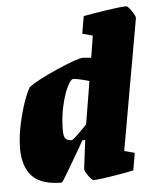

<svg xmlns="http://www.w3.org/2000/svg" viewBox="-50 -708 614 760"><g transform="rotate(-5 257.0 -328.0)"><path d="M514 -615 422 -95 463 -84 451 -15Q416 -8 363.5 0.5Q311 9 292 9Q285 9 271 -10.5Q257 -30 258 -40L272 -152H261Q258 -147 254 -140Q250 -133 245 -124Q236 -109 202 -50.5Q168 8 165 8Q83 8 47.5 -30.5Q12 -69 12 -141Q12 -197 31 -270Q50 -343 72 -380Q106 -405 188 -441Q270 -477 293 -477L324 -474L338 -561L297 -572L309 -641Q340 -647 399.5 -656Q459 -665 479 -665Q486 -665 500.5 -644Q515 -623 514 -615ZM281 -213 309 -383Q253 -399 243 -396Q234 -394 220.5 -365.5Q207 -337 197 -292Q187 -247 187 -198Q187 -174 194 -165Q201 -156 219 -156Q226 -156 281 -213Z"/></g></svg>

Font: Grenze Black
Style: Italic
Weight: 900
Italic angle: -10°
Designer: Renata Polastri
Foundry: Omnibus-Type
Version: Version 1.002; ttfautohint (v1.8)